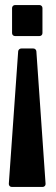

<svg xmlns="http://www.w3.org/2000/svg" viewBox="-20 -532 220 753"><path d="M26.4 201.2Q21 201.2 17.6 197.5Q14.2 193.8 14.6 188.5L51.3 -331.1Q51.8 -335.4 55.2 -338.6Q58.6 -341.8 63.5 -341.8H110.8Q115.7 -341.8 118.9 -338.6Q122.1 -335.4 122.6 -331.1L158.7 188.5Q159.2 193.8 155.8 197.5Q152.3 201.2 147 201.2ZM39.1 -390.6Q34.2 -390.6 30.8 -393.8Q27.3 -397 27.3 -402.3V-500.5Q27.3 -505.4 30.8 -508.8Q34.2 -512.2 39.1 -512.2H134.8Q139.6 -512.2 143.1 -508.8Q146.5 -505.4 146.5 -500.5V-402.3Q146.5 -397 143.1 -393.8Q139.6 -390.6 134.8 -390.6Z"/></svg>

Font: Alte DIN 1451 Mittelschrift
Style: Bold
Weight: 700
Designer: Peter Wiegel
Foundry: Peter Wiegel
Version: Version 1.003